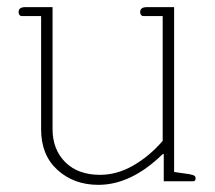

<svg xmlns="http://www.w3.org/2000/svg" viewBox="-20 -507 602 537"><path d="M95 -145V-462H41Q37 -462 34.5 -465Q32 -468 32 -473Q32 -487 50 -487H127V-146Q127 -89 162.5 -53.5Q198 -18 260 -18Q307 -18 352.5 -44Q398 -70 435 -113V-462H381Q377 -462 374.5 -465Q372 -468 372 -473Q372 -487 390 -487H467V-26L509 -20Q519 -18 523 -16Q527 -14 527 -8Q527 0 520 0H438V-76H435Q347 10 255 10Q187 10 141 -31.5Q95 -73 95 -145Z"/></svg>

Font: Maitree ExtraLight
Style: Regular
Weight: 250
Designer: CadsonDemak Team
Foundry: CadsonDemak
Version: Version 1.002